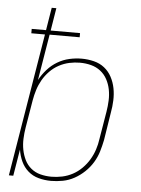

<svg xmlns="http://www.w3.org/2000/svg" viewBox="-53 -777 606 827"><g transform="rotate(5 250.0 -363.5)"><path d="M199 8Q171 8 145 1Q119 -6 99.5 -23Q80 -40 69 -64Q58 -88 54 -115L35 0H16L118 -618H59V-637H121L137 -735H157L141 -637H268V-619H138L105 -420Q118 -444 137 -465.5Q156 -487 180.5 -501.5Q205 -516 232 -522Q259 -528 285 -528Q312 -528 338 -521.5Q364 -515 383.5 -499.5Q403 -484 415 -461.5Q427 -439 432 -413.5Q437 -388 436 -361Q435 -334 430 -307L411 -187Q406 -162 398.5 -137Q391 -112 377 -89Q363 -66 343 -47Q323 -28 299.5 -15Q276 -2 250 3Q224 8 199 8ZM199 -10Q222 -10 245.5 -15Q269 -20 290.5 -31.5Q312 -43 330 -61Q348 -79 360.5 -100Q373 -121 380.5 -144Q388 -167 391 -190L411 -310Q415 -334 416 -358.5Q417 -383 412.5 -406Q408 -429 397 -449.5Q386 -470 368 -484Q350 -498 327 -504Q304 -510 279 -510Q256 -510 233 -505Q210 -500 188.5 -488.5Q167 -477 149.5 -459Q132 -441 120 -420Q108 -399 101 -376.5Q94 -354 90 -331L70 -211Q66 -187 65 -162.5Q64 -138 68.5 -115Q73 -92 83 -71.5Q93 -51 110.5 -36.5Q128 -22 151 -16Q174 -10 199 -10Z"/></g></svg>

Font: Iosevka SS04 Thin Oblique
Style: Regular
Weight: 100
Italic angle: -9°
Monospace: yes
Designer: Belleve Invis
Foundry: Belleve Invis
Version: Version 19.0.0; ttfautohint (v1.8.4)